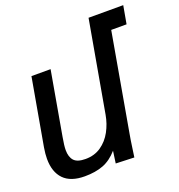

<svg xmlns="http://www.w3.org/2000/svg" viewBox="-132 -835 887 952"><g transform="rotate(-20 311.5 -359.0)"><path d="M7 -138Q7 -163.5 12.5 -196.5L75 -550H176L117 -214.5Q109 -170 109 -147Q109 -110.5 126.5 -91.2Q144 -72 187.5 -72Q234.5 -72 269.5 -96.2Q304.5 -120.5 325.8 -159.8Q347 -199 355 -244.5L440 -725H623L606 -630H525L434.5 -115.5Q429.5 -89 423 -42L416.5 3.5L319.5 0L328.5 -64Q293.5 -24 252 -8.2Q210.5 7.5 154.5 7.5Q80.5 7.5 43.8 -30.2Q7 -68 7 -138Z"/></g></svg>

Font: JuliaMono MediumItalic
Style: Regular
Weight: 500
Italic angle: -9°
Monospace: yes
Designer: cormullion
Foundry: corm
Version: Version 0.049; ttfautohint (v1.8.4)